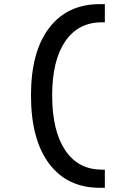

<svg xmlns="http://www.w3.org/2000/svg" viewBox="-20 -811 626 929"><path d="M463.9 97.7Q305.2 97.7 217.5 -19.3Q129.9 -136.2 129.9 -349.6Q129.9 -560.1 217.5 -675.5Q305.2 -791 463.9 -791H487.3V-703.1H473.6Q357.9 -703.1 295.2 -610.4Q232.4 -517.6 232.4 -349.6Q232.4 -178.7 295.2 -84.5Q357.9 9.8 473.6 9.8H487.3V97.7Z"/></svg>

Font: Cascadia Code NF
Style: Regular
Weight: 400
Monospace: yes
Designer: Aaron Bell
Foundry: Saja Typeworks
Version: Version 2404.023; ttfautohint (v1.8.4)